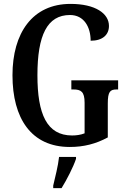

<svg xmlns="http://www.w3.org/2000/svg" viewBox="-20 -744 652 985"><path d="M338 10C410 10 472 -6 533 -39V-213C533 -274 545 -285 578 -285H586V-332H346V-285H357C395 -285 414 -274 414 -217V-60C394 -52 371 -49 350 -49C220 -49 172 -159 172 -358C172 -563 222 -667 339 -667C412 -667 445 -604 445 -535C507 -535 539 -566 539 -611C539 -675 469 -724 342 -724C146 -724 44 -574 44 -358C44 -137 140 10 338 10ZM253 208V221H296C322 179 356 113 370 71V61H283C278 108 263 165 253 208Z"/></svg>

Font: Noto Serif Sinhala ExtraCondensed SemiBold
Style: Regular
Weight: 600
Width: 2
Designer: Jelle Bosma - Monotype Design Team
Foundry: Monotype Imaging Inc.
Version: Version 2.007